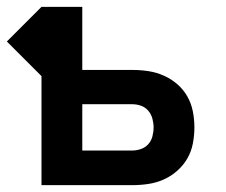

<svg xmlns="http://www.w3.org/2000/svg" viewBox="-40 -540 660 560"><path d="M81 0V-318L-20 -419L81 -520H200V-336H346Q370 -336 393 -332.5Q416 -329 437.5 -319.5Q459 -310 477 -294.5Q495 -279 506.5 -258.5Q518 -238 522.5 -215Q527 -192 527 -168Q527 -145 522.5 -121.5Q518 -98 506.5 -78Q495 -58 477 -42Q459 -26 437.5 -16.5Q416 -7 393 -3.5Q370 0 346 0ZM200 -101H346Q359 -101 371.5 -105.5Q384 -110 392.5 -119.5Q401 -129 404.5 -142Q408 -155 408 -168Q408 -181 404.5 -194Q401 -207 392.5 -217Q384 -227 371.5 -231.5Q359 -236 346 -236H200Z"/></svg>

Font: Iosevka Fixed Extended
Style: Bold
Weight: 700
Width: 7
Monospace: yes
Designer: Belleve Invis
Foundry: Belleve Invis
Version: Version 24.1.1; ttfautohint (v1.8.4)